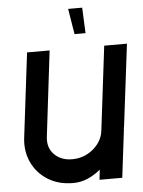

<svg xmlns="http://www.w3.org/2000/svg" viewBox="-60 -956 751 1009"><g transform="rotate(-5 315.0 -452.0)"><path d="M455 -254H456V-256L510 -700H630L577 -269Q576 -261 574 -254H575L544 0H424L430 -53Q399 -27 362.5 -11Q326 5 285 5Q208 5 151.5 -30.5Q95 -66 67.5 -125.5Q40 -185 49 -256L103 -700H222L168 -250Q161 -192 196.5 -156Q232 -120 290 -120Q350 -120 396 -155.5Q442 -191 454 -243ZM418 -774H360L338 -909H412Z"/></g></svg>

Font: Kulim Park
Style: Bold Italic
Weight: 700
Italic angle: -8°
Designer: Noponies / Dale Sattler
Foundry: Noponies
Version: Version 1.000; ttfautohint (v1.8.3)